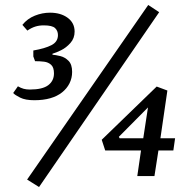

<svg xmlns="http://www.w3.org/2000/svg" viewBox="-20 -708 745 772"><path d="M118 -305Q82 -305 61 -315.5Q40 -326 33 -334L52 -361Q64 -354 75 -351Q86 -348 100 -348Q151 -348 174 -365.5Q197 -383 197 -413Q197 -437 185.5 -447.5Q174 -458 157 -460Q140 -462 121 -462L114 -481V-505Q161 -513 187 -526.5Q213 -540 213 -567Q213 -584 201.5 -595Q190 -606 156 -606Q137 -606 121.5 -601Q106 -596 90 -585L70 -608Q90 -633 120 -645Q150 -657 181 -657Q224 -657 252 -636.5Q280 -616 280 -581Q280 -554 263 -535Q246 -516 225.5 -506Q205 -496 191 -492V-488Q204 -487 222.5 -482.5Q241 -478 255.5 -463.5Q270 -449 270 -419Q270 -394 259.5 -373Q249 -352 229.5 -336.5Q210 -321 182 -313Q154 -305 118 -305ZM137 44 89 14 576 -688 620 -659ZM532 0 547 -103H403L389 -146L610 -360L653 -344L625 -152H684L677 -103H617L601 0ZM461 -152H556L575 -276L458 -158Z"/></svg>

Font: Faustina
Style: Italic
Weight: 400
Italic angle: -8°
Designer: Alfonso Garcia
Foundry: http://www.omnibus-type.com
Version: Version 1.200